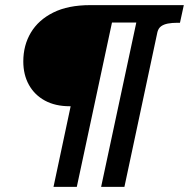

<svg xmlns="http://www.w3.org/2000/svg" viewBox="-20 -730 738 750"><path d="M698 -710H527L375 0H466L595 -605Q599 -620 609.5 -627.5Q620 -635 636 -638Q652 -641 672 -641H683ZM555 -710H379L364 -642H540ZM280 0 432 -710H333Q246 -710 188 -681Q130 -652 100.5 -602.5Q71 -553 71 -490Q71 -438 93 -398.5Q115 -359 155.5 -337Q196 -315 252 -315H256L189 0Z"/></svg>

Font: Roboto Serif SemiBold
Style: Italic
Weight: 600
Italic angle: -10°
Version: Version 1.007